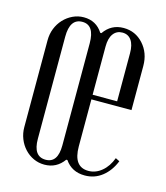

<svg xmlns="http://www.w3.org/2000/svg" viewBox="-84 -569 555 643"><g transform="rotate(15 193.5 -247.5)"><path d="M129 -503Q172 -503 195 -467H199Q224 -503 267 -503Q308 -503 335.5 -472.5Q363 -442 363 -397V-244H224V-81Q224 -10 276 -10Q301 -10 322 -27.5Q343 -45 354 -75L368 -68Q354 -33 328 -12.5Q302 8 268 8Q223 8 199 -27H195Q170 8 128 8Q108 8 90.5 0Q73 -8 59.5 -22.5Q46 -37 38.5 -56Q31 -75 31 -96V-397Q31 -419 38.5 -438Q46 -457 59.5 -471.5Q73 -486 91 -494.5Q109 -503 129 -503ZM170 -424Q170 -487 128 -487Q85 -487 85 -424V-70Q85 -9 128 -9Q170 -9 170 -70ZM224 -427V-260H309V-427Q309 -456 298 -471.5Q287 -487 267 -487Q247 -487 235.5 -471.5Q224 -456 224 -427Z"/></g></svg>

Font: Moniqa Cond Heading
Style: Regular
Weight: 400
Width: 3
Designer: Rajesh Rajput
Foundry: Rajesh Rajput
Version: Version 1.000